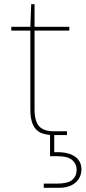

<svg xmlns="http://www.w3.org/2000/svg" viewBox="-20 -645 409 917"><path d="M235 0Q199 0 174.5 -11Q150 -22 137.5 -49Q125 -76 125 -122V-499H34V-517H125L129 -625H145V-517H311V-499H145V-122Q145 -67 166.5 -42.5Q188 -18 238 -18H300V0ZM189 252V232H252Q304 232 325 214Q346 196 346 165Q346 138 325 119.5Q304 101 252 101H219V-8H239V82Q283 80 312 90Q341 100 355 119Q369 138 369 164Q369 188 357 208Q345 228 321 240Q297 252 261 252Z"/></svg>

Font: DM Sans 11pt Thin
Style: Regular
Weight: 250
Version: Version 4.004;gftools[0.9.30]